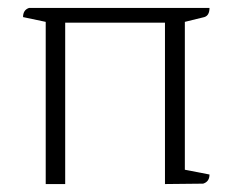

<svg xmlns="http://www.w3.org/2000/svg" viewBox="-20 -463 603 483"><path d="M507 -443Q507 -424 494 -420L445 -408V-36L507 -24Q507 -6 491 -1L395 0V-406H144V0H95V-408L38 -420Q38 -438 53 -443Z"/></svg>

Font: Petrona ExtraLight
Style: Regular
Weight: 200
Designer: Ringo R. Seeber
Foundry: Ringo R. Seeber
Version: Version 2.001; ttfautohint (v1.8.3)